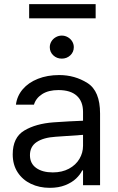

<svg xmlns="http://www.w3.org/2000/svg" viewBox="-20 -903 575 936"><path d="M241.2 -306.6Q274.4 -309.1 315.7 -311.3Q356.9 -313.5 384.8 -314.5V-357.4Q384.8 -408.7 354.2 -436.3Q323.7 -463.9 264.6 -463.9Q216.3 -463.9 185.5 -444.1Q154.8 -424.3 145.5 -392.6H57.6Q63 -435.1 90.8 -467.8Q118.7 -500.5 164.8 -518.8Q210.9 -537.1 268.6 -537.1Q344.7 -537.1 406.2 -498.3Q467.8 -459.5 467.8 -349.6V0H384.8V-72.3H380.9Q371.1 -51.8 350.8 -32.5Q330.6 -13.2 298.1 -0.2Q265.6 12.7 222.7 12.7Q171.9 12.7 130.9 -6.8Q89.8 -26.4 65.9 -63.2Q42 -100.1 42 -150.4Q42 -232.9 98.4 -266.6Q154.8 -300.3 241.2 -306.6ZM237.3 -62.5Q282.7 -62.5 316.2 -80.6Q349.6 -98.6 367.2 -128.4Q384.8 -158.2 384.8 -192.4V-245.6L251 -236.3Q191.4 -232.4 158.7 -210.4Q126 -188.5 126 -146.5Q126 -106 156.5 -84.2Q187 -62.5 237.3 -62.5ZM222.7 -672.9Q222.7 -688 230.5 -700.9Q238.3 -713.9 252 -721.7Q265.6 -729.5 281.2 -729.5Q296.9 -729.5 310.5 -721.7Q324.2 -713.9 332 -700.9Q339.8 -688 339.8 -672.9Q339.8 -649.4 322.8 -633.3Q305.7 -617.2 281.2 -617.2Q256.8 -617.2 239.7 -633.3Q222.7 -649.4 222.7 -672.9ZM446.3 -813.5H122.1V-882.8H446.3Z"/></svg>

Font: Pretendard Std
Style: Regular
Weight: 400
Designer: Base glyphs from Inter by Rasmus Andersson; Hangeul glyphs from Noto Sans CJK(Source Han Sans) by Jang Soo-young and Kan
Foundry: Kil Hyung-jin
Version: Version 1.309